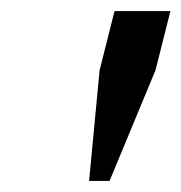

<svg xmlns="http://www.w3.org/2000/svg" viewBox="-20 -768 328 347"><path d="M160 -641 187 -748H288L261 -641L178 -441H141Z"/></svg>

Font: IBM Plex Serif SmBld
Style: Italic
Weight: 600
Italic angle: -14°
Designer: Mike Abbink, Paul van der Laan, Pieter van Rosmalen
Foundry: Bold Monday
Version: Version 3.001